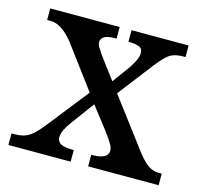

<svg xmlns="http://www.w3.org/2000/svg" viewBox="-84 -629 764 721"><g transform="rotate(15 298.5 -268.0)"><path d="M7 0V-45H16Q40 -45 57 -50.5Q74 -56 89.5 -70Q105 -84 125 -109L251 -269L125 -438Q111 -455 96.5 -467Q82 -479 68 -485Q54 -491 39 -491H26V-536H296V-491H293Q259 -491 247.5 -482.5Q236 -474 236 -462Q236 -452 242 -442Q248 -432 259 -416L322 -332L373 -402Q384 -419 391 -434Q398 -449 398 -462Q398 -480 383 -485.5Q368 -491 345 -491H342V-536H564V-491H555Q536 -491 520.5 -486.5Q505 -482 490 -468Q475 -454 454 -427L351 -293L498 -98Q513 -79 526.5 -67Q540 -55 553 -50Q566 -45 578 -45H591V0H317V-45H322Q352 -45 367 -53.5Q382 -62 382 -78Q382 -89 374.5 -102.5Q367 -116 344 -147L279 -231L209 -136Q200 -124 192 -108Q184 -92 184 -77Q184 -61 198.5 -53Q213 -45 246 -45H249V0Z"/></g></svg>

Font: Noto Serif Armenian Medium
Style: Regular
Weight: 500
Version: Version 2.007